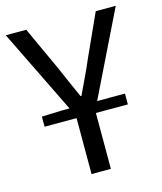

<svg xmlns="http://www.w3.org/2000/svg" viewBox="-102 -731 680 806"><g transform="rotate(-15 238.0 -328.0)"><path d="M57 -243V-287L145 -290H178L-1 -656H88L173 -471Q189 -435 204 -400Q219 -365 236 -328H240Q257 -365 274 -400Q291 -435 306 -471L390 -656H477L298 -290H419V-243H280V0H196V-243Z"/></g></svg>

Font: Processing Sans Pro
Style: Regular
Weight: 400
Designer: Paul D. Hunt
Foundry: Adobe Systems Incorporated
Version: Version 2.020;PS 2.000;hotconv 1.0.86;makeotf.lib2.5.63406